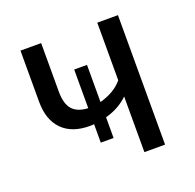

<svg xmlns="http://www.w3.org/2000/svg" viewBox="-99 -629 745 733"><g transform="rotate(-20 273.5 -263.0)"><path d="M368 -526H452V0H368V-226Q331 -190 276 -175V-91H224V-166Q218 -165 207 -165Q134 -165 95 -205Q56 -245 56 -318V-526H140V-328Q140 -279 160.5 -256Q181 -233 224 -231V-388H276V-237Q337 -254 368 -292Z"/></g></svg>

Font: FiraGO Book
Style: Regular
Weight: 350
Designer: bBox Type
Foundry: bBox Type GmbH
Version: Version 1.001;PS 001.001;hotconv 1.0.88;makeotf.lib2.5.64775